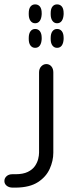

<svg xmlns="http://www.w3.org/2000/svg" viewBox="-115 -680 318 875"><path d="M16 -620Q16 -640 24 -650Q32 -660 45 -660Q59 -660 67 -650Q75 -640 75 -620V-615Q74 -596 66.5 -585Q59 -574 45 -574Q32 -574 24 -585Q16 -596 16 -615ZM116 -620Q116 -640 124 -650Q132 -660 145 -660Q159 -660 167 -650Q175 -640 175 -620V-615Q174 -596 166.5 -585Q159 -574 145 -574Q132 -574 124 -585Q116 -596 116 -615ZM45 -462Q32 -462 24 -472.5Q16 -483 16 -502V-507Q16 -527 24 -537.5Q32 -548 45 -548Q59 -548 67 -537.5Q75 -527 75 -507V-502Q74 -483 66.5 -472.5Q59 -462 45 -462ZM145 -462Q132 -462 124 -472.5Q116 -483 116 -502V-507Q116 -527 124 -537.5Q132 -548 145 -548Q159 -548 167 -537.5Q175 -527 175 -507V-502Q174 -483 166.5 -472.5Q159 -462 145 -462ZM-41 175H-57Q-74 175 -84.5 166.5Q-95 158 -95 145Q-95 132 -85 123Q-75 114 -59 114H-45Q-10 114 11.5 103.5Q33 93 44 77Q55 61 59 44.5Q63 28 63 16V-350Q63 -367 73 -377.5Q83 -388 96 -388Q110 -388 119 -377.5Q128 -367 128 -350V16Q128 53 111.5 89.5Q95 126 58 150Q21 174 -41 175Z"/></svg>

Font: Beiruti
Style: Regular
Weight: 400
Designer: Arlette Boutros
Foundry: Boutros
Version: Version 1.41